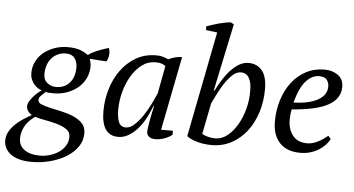

<svg xmlns="http://www.w3.org/2000/svg" viewBox="-115 -862 2179 1183"><g transform="rotate(5 974.5 -270.0)"><path d="M280 -512Q328 -512 358.5 -500Q389 -488 406 -474Q415 -482 430 -490Q445 -498 462 -505Q479 -512 497 -518Q515 -524 531 -529Q534 -524 536 -514Q538 -504 537.5 -492Q537 -480 533.5 -467.5Q530 -455 523 -445L420 -452Q423 -443 426 -431.5Q429 -420 429 -406Q429 -366 412.5 -332Q396 -298 367 -273.5Q338 -249 299.5 -235Q261 -221 218 -221Q201 -221 190.5 -221.5Q180 -222 167 -225Q158 -215 142.5 -201.5Q127 -188 127 -172Q127 -155 149 -146Q171 -137 204.5 -129.5Q238 -122 277 -113.5Q316 -105 349.5 -90.5Q383 -76 405 -53Q427 -30 427 8Q427 55 400.5 92.5Q374 130 330.5 156.5Q287 183 231.5 197.5Q176 212 119 212Q73 212 40 202.5Q7 193 -14 176.5Q-35 160 -45 139Q-55 118 -55 95Q-55 67 -42.5 43Q-30 19 -9 -2.5Q12 -24 39 -42Q66 -60 95 -76Q80 -84 70.5 -97.5Q61 -111 61 -128Q61 -143 71 -159.5Q81 -176 94.5 -191Q108 -206 121.5 -217Q135 -228 142 -233Q130 -236 117.5 -244Q105 -252 94 -265Q83 -278 76 -295Q69 -312 69 -333Q69 -372 85.5 -405Q102 -438 131 -461.5Q160 -485 198 -498.5Q236 -512 280 -512ZM165 169Q196 169 226.5 160Q257 151 281.5 134.5Q306 118 321.5 93.5Q337 69 337 38Q337 8 312.5 -8.5Q288 -25 253 -35Q218 -45 180.5 -51.5Q143 -58 116 -67Q69 -33 51.5 4Q34 41 35 73Q34 118 69.5 143.5Q105 169 165 169ZM272 -472Q243 -472 220.5 -461Q198 -450 182 -431.5Q166 -413 158 -388Q150 -363 150 -335Q150 -297 174.5 -279Q199 -261 227 -261Q257 -261 278.5 -271.5Q300 -282 314.5 -300Q329 -318 336 -341Q343 -364 343 -389Q343 -426 325.5 -449Q308 -472 272 -472Z M678 -50Q705 -50 732 -75.5Q759 -101 783 -137Q807 -173 826 -212Q845 -251 856 -277L888 -448Q874 -458 861 -462Q848 -466 825 -466Q779 -466 741.5 -437.5Q704 -409 677.5 -364Q651 -319 636.5 -264Q622 -209 622 -156Q622 -105 634.5 -77.5Q647 -50 678 -50ZM836 -196Q823 -160 803.5 -123Q784 -86 758.5 -56Q733 -26 702 -7Q671 12 636 12Q532 12 532 -139Q532 -209 552 -275.5Q572 -342 610 -394Q648 -446 702.5 -477.5Q757 -509 826 -509Q851 -509 866 -504.5Q881 -500 902 -491Q942 -512 986 -512L896 -55H969V-30Q949 -14 921 -4Q893 6 866 6Q837 6 824.5 -6.5Q812 -19 812 -33Q812 -51 819 -92Q826 -133 840 -196Z M1188 -682 1118 -691V-714Q1134 -720 1153 -726Q1172 -732 1191.5 -737.5Q1211 -743 1230 -746.5Q1249 -750 1265 -752L1286 -741L1198 -324H1203Q1221 -360 1242.5 -394Q1264 -428 1288.5 -454Q1313 -480 1340 -496Q1367 -512 1397 -512Q1450 -512 1481 -475Q1512 -438 1512 -360Q1512 -283 1490.5 -215.5Q1469 -148 1430 -97.5Q1391 -47 1336 -17.5Q1281 12 1214 12Q1165 12 1122.5 -0.5Q1080 -13 1060 -30ZM1355 -450Q1329 -450 1304 -427Q1279 -404 1257.5 -371.5Q1236 -339 1218.5 -303.5Q1201 -268 1189 -244L1151 -52Q1166 -42 1188.5 -36.5Q1211 -31 1233 -31Q1272 -31 1306.5 -58Q1341 -85 1367 -129Q1393 -173 1408 -228.5Q1423 -284 1422 -341Q1423 -389 1407 -419.5Q1391 -450 1355 -450Z M1942 -89Q1933 -70 1916 -52Q1899 -34 1876 -19.5Q1853 -5 1824 3.5Q1795 12 1762 12Q1679 12 1634.5 -35.5Q1590 -83 1590 -167Q1590 -238 1610 -301Q1630 -364 1666 -411Q1702 -458 1753.5 -485Q1805 -512 1868 -512Q1916 -512 1950.5 -487.5Q1985 -463 1985 -415Q1985 -344 1914.5 -303Q1844 -262 1687 -250Q1683 -233 1681.5 -217Q1680 -201 1680 -186Q1680 -126 1710.5 -88Q1741 -50 1800 -50Q1819 -50 1837.5 -56Q1856 -62 1872.5 -71Q1889 -80 1902.5 -90Q1916 -100 1926 -108ZM1837 -469Q1794 -468 1757 -428.5Q1720 -389 1694 -293Q1791 -296 1845 -326.5Q1899 -357 1899 -411Q1899 -432 1886.5 -450Q1874 -468 1837 -469Z"/></g></svg>

Font: PTSerifItalic
Style: Italic
Weight: 400
Italic angle: -12°
Designer: A.Korolkova, O.Umpeleva, V.Yefimov
Foundry: ParaType Ltd
Version: Version 1.000W OFL